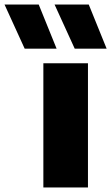

<svg xmlns="http://www.w3.org/2000/svg" viewBox="-133 -828 491 848"><path d="M58.5 0V-548.5H255.5V0ZM197 -613 108 -808H259L338 -613ZM-24 -613 -113 -808H38L117 -613Z"/></svg>

Font: Encode Sans SemiExpanded ExtraBold
Style: Regular
Weight: 800
Width: 6
Designer: Multiple Designers
Foundry: Impallari Type
Version: Version 3.002